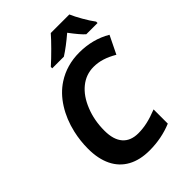

<svg xmlns="http://www.w3.org/2000/svg" viewBox="-266 -1054 1184 1184"><g transform="rotate(-45 325.5 -462.5)"><path d="M60.5 -266.1Q60.5 -334.5 75.7 -400.9Q95.7 -488.3 139.9 -558.3Q184.1 -628.4 246.6 -668.9Q332.5 -724.6 441.9 -724.6Q558.6 -724.6 651.4 -669.9L594.2 -552.7Q553.2 -576.7 516.6 -588.1Q480 -599.6 441.9 -599.6Q376 -599.6 324 -557.6Q272 -515.6 241.7 -439.5Q210.9 -364.3 210.9 -273.4Q210.9 -195.3 246.1 -154.8Q281.2 -114.3 348.1 -114.3Q387.2 -114.3 427.5 -123.3Q467.8 -132.3 518.1 -152.3V-28.3Q426.8 9.8 321.8 9.8Q238.3 9.8 179.7 -22.5Q121.1 -54.7 90.8 -116.7Q60.5 -178.7 60.5 -266.1ZM402.8 -933.6H564.9Q578.1 -902.3 603 -858.9Q627.9 -815.4 650.4 -785.6V-773.4H552.2Q524.4 -797.9 475.6 -863.3Q409.2 -806.6 356.9 -773.4H255.4V-785.6Q292 -818.4 336.2 -862.8Q380.4 -907.2 402.8 -933.6Z"/></g></svg>

Font: Viking Open Sans
Style: Bold Italic
Weight: 700
Italic angle: -12°
Foundry: Ascender Corporation
Version: Version 2.000